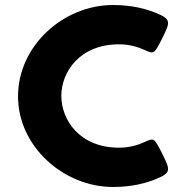

<svg xmlns="http://www.w3.org/2000/svg" viewBox="-20 -749 754 767"><path d="M456 -159C296 -159 225 -272 225 -366C225 -459 296 -572 456 -572C497 -572 532 -561 556 -550C595 -533 595 -530 628 -596C661 -662 664 -672 604 -697C565 -713 508 -729 432 -729C233 -729 52 -566 52 -364C52 -164 234 -2 432 -2C508 -2 565 -18 604 -34C664 -59 661 -69 628 -135C595 -201 595 -198 556 -181C532 -170 497 -159 456 -159Z"/></svg>

Font: Hussar Print
Style: Bold
Weight: 700
Foundry: Cannot Into Space Fonts
Version: Version 2.00